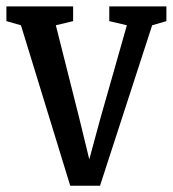

<svg xmlns="http://www.w3.org/2000/svg" viewBox="-20 -573 540 600"><path d="M199.5 7.5 45.5 -494 0 -507V-553H208.5V-507L154.5 -494L227.5 -204.5L259 -75L293 -200.5L376.5 -494L321.5 -507V-553H500V-507L455.5 -494L292.5 7.5Z"/></svg>

Font: Merriweather 24pt SemiCondensed
Style: Regular
Weight: 400
Width: 4
Designer: Eben Sorkin
Foundry: Eben Sorkin
Version: Version 2.100